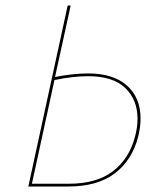

<svg xmlns="http://www.w3.org/2000/svg" viewBox="-20 -678 596 698"><path d="M491 -247Q491 -216 482 -180Q460 -95 397 -47.5Q334 0 229 0H83L226 -658H237L180 -398Q245 -411 301 -411Q392 -411 441.5 -367Q491 -323 491 -247ZM480 -246Q480 -315 435.5 -358Q391 -401 300 -401Q246 -401 178 -387L96 -10H230Q331 -10 390.5 -55.5Q450 -101 471 -182Q480 -215 480 -246Z"/></svg>

Font: Ysabeau Hairline
Style: Italic
Weight: 100
Italic angle: -12°
Designer: Christian Thalmann (Catharsis Fonts)
Version: Version 0.003